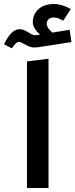

<svg xmlns="http://www.w3.org/2000/svg" viewBox="-72 -934 375 954"><path d="M123 -700Q107 -698 98 -698Q79 -698 54.5 -712Q30 -726 22 -726Q7 -726 -13 -694L-52 -714Q-16 -789 25 -789Q44 -789 67.5 -774Q91 -759 101 -759Q105 -759 121 -761L127 -762Q91 -794 91 -824Q91 -862 118.5 -888Q146 -914 197 -914Q235 -914 280 -889L242 -831Q216 -847 195 -847Q177 -847 168.5 -837.5Q160 -828 160 -816Q160 -797 188 -772L274 -786L283 -725ZM62 0V-629L169 -642V0Z"/></svg>

Font: FiraGO Medium
Style: Regular
Weight: 500
Designer: bBox Type
Foundry: bBox Type GmbH
Version: Version 1.001;PS 001.001;hotconv 1.0.88;makeotf.lib2.5.64775